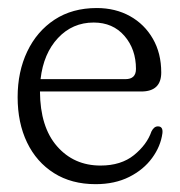

<svg xmlns="http://www.w3.org/2000/svg" viewBox="-20 -460 459 490"><path d="M391.5 -275Q391.5 -226.5 340.5 -226.5H82Q82.5 -136 125.5 -86.8Q168.5 -37.5 236.5 -37.5Q289 -37.5 322 -64.2Q355 -91 366.5 -124.5Q373 -137.5 383 -137.5Q396.5 -137.5 394.5 -120Q390 -86.5 368.2 -56.8Q346.5 -27 309.8 -8.5Q273 10 224 10Q162.5 10 117.8 -18.2Q73 -46.5 49 -96.5Q25 -146.5 25 -212Q25 -277 49.5 -328.5Q74 -380 119.2 -409.8Q164.5 -439.5 227 -439.5Q274.5 -439.5 311.8 -418.8Q349 -398 370.2 -361Q391.5 -324 391.5 -275ZM219 -402.5Q165 -402.5 128 -363Q91 -323.5 83.5 -258H300Q327 -258 327 -284Q327 -334.5 297.5 -368.5Q268 -402.5 219 -402.5Z"/></svg>

Font: Fraunces 144pt S100 Light
Style: Regular
Weight: 300
Version: Version 1.000; ttfautohint (v1.8.3)